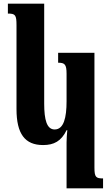

<svg xmlns="http://www.w3.org/2000/svg" viewBox="-20 -780 608 1047"><path d="M343 247H542V193C503 193 495 186 495 134V-492H297V-438C333 -438 343 -429 343 -378V-228C343 -139 328 -74 278 -74C235 -74 221 -127 221 -215V-760H23V-706C64 -706 70 -698 70 -642V-185C70 -50 116 11 215 11C274 11 314 -10 343 -70H347C345 -48 343 -25 343 -4Z"/></svg>

Font: Noto Serif Armenian Condensed Extra
Style: Regular
Weight: 800
Width: 3
Designer: Monotype Design Team
Foundry: Monotype Imaging Inc.
Version: Version 1.901